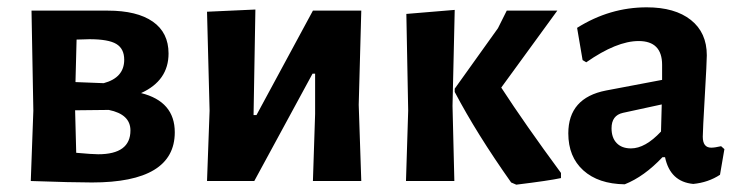

<svg xmlns="http://www.w3.org/2000/svg" viewBox="-20 -494 2018 524"><path d="M64 0 71 -192 66 -465H274Q354 -465 397 -435Q440 -405 440 -348Q440 -274 365 -240Q457 -217 457 -133Q457 4 231 4Q178 4 64 0ZM224 -387Q219 -387 207.5 -386.5Q196 -386 189 -386L186 -270L263 -267Q319 -282 319 -331Q319 -361 297.5 -374Q276 -387 224 -387ZM277 -194 185 -193 188 -77Q232 -73 248 -73Q336 -73 336 -138Q336 -182 277 -194Z M545 0 552 -192 545 -462 677 -468 672 -180H680L834 -465H966L959 -208L966 0H834L840 -183V-293H833L674 0Z M1088 0 1094 -192 1089 -456 1221 -467 1215 -205 1220 0ZM1501 -465 1348 -255Q1413 -155 1511 -22V-8Q1479 -1 1389 10L1375 4Q1281 -129 1221 -243V-252L1339 -417L1363 -465Z M1745 -474Q1822 -474 1865.5 -439.5Q1909 -405 1909 -343Q1909 -326 1903.5 -231.5Q1898 -137 1898 -121Q1898 -91 1921 -91Q1931 -91 1948 -95L1957 -87L1945 -17Q1913 4 1872 8Q1809 2 1795 -65H1788Q1738 -12 1685 9Q1613 8 1572 -29Q1531 -66 1531 -130Q1531 -227 1634 -247L1787 -276V-317Q1787 -382 1723 -382Q1663 -382 1580 -324L1570 -330L1555 -418Q1644 -474 1745 -474ZM1786 -209 1680 -186Q1649 -179 1649 -144Q1649 -118 1663 -103.5Q1677 -89 1702 -89Q1741 -89 1784 -135Z"/></svg>

Font: Alegreya Sans
Style: Bold
Weight: 700
Designer: Juan Pablo del Peral
Foundry: Huerta Tipografica
Version: Version 2.007